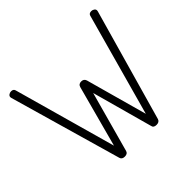

<svg xmlns="http://www.w3.org/2000/svg" viewBox="-177 -921 1117 1117"><g transform="rotate(-45 381.0 -362.5)"><path d="M24 -710Q24 -719 32.5 -725Q41 -731 51 -731Q70 -731 74 -716L251 -84L353 -463Q358 -483 380 -483Q402 -483 408 -463L513 -84L688 -716Q692 -731 711 -731Q721 -731 729.5 -725Q738 -719 738 -710Q738 -706 737 -703L541 -12Q535 6 512 6Q488 6 485 -12L382 -386L279 -12Q274 6 251 6Q228 6 223 -12L25 -703Q24 -706 24 -710Z"/></g></svg>

Font: Terminal Dosis
Style: Light
Weight: 300
Designer: EdgarTolentino, PabloImpallari, IginoMarini
Foundry: EdgarTolentino, PabloImpallari, IginoMarini
Version: Version 1.006